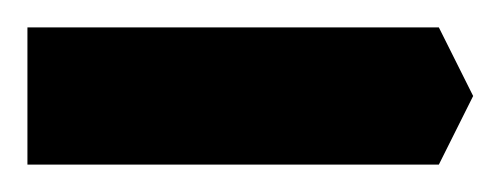

<svg xmlns="http://www.w3.org/2000/svg" viewBox="-20 -120 365 140"><path d="M0 0V-100H300L325 -50L300 0Z"/></svg>

Font: Marhey Light
Style: Bold
Weight: 700
Version: Version 1.000